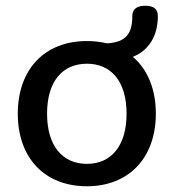

<svg xmlns="http://www.w3.org/2000/svg" viewBox="-20 -640 605 669"><path d="M283 9C428 9 523 -89 523 -244C523 -330 494 -398 443 -442C498 -464 530 -514 530 -584C530 -609 515 -620 486 -620C457 -620 441 -608 441 -584C441 -525 421 -493 353 -489C331 -494 308 -497 283 -497C136 -497 42 -399 42 -244C42 -89 136 9 283 9ZM283 -69C199 -69 144 -130 144 -244C144 -358 199 -418 283 -418C366 -418 421 -358 421 -244C421 -130 366 -69 283 -69Z"/></svg>

Font: Nunito SemiBold
Style: Regular
Weight: 600
Designer: Vernon Adams
Foundry: Vernon Adams
Version: Version 3.602